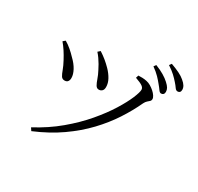

<svg xmlns="http://www.w3.org/2000/svg" viewBox="-181 -1057 1363 1320"><g transform="rotate(30 500.0 -397.0)"><path d="M813.4 -672.7Q798.1 -692.1 776.5 -714.6Q754.9 -737 721.8 -760.6L734.6 -778.1Q773.8 -762.8 802.3 -745.7Q830.7 -728.7 849.4 -711.2Q868.3 -694.2 876.2 -680.3Q884.1 -666.5 884.1 -650.9Q884.1 -638.6 877.6 -631.6Q871.1 -624.7 860 -624.7Q849.4 -624.7 839.3 -639.4Q829.2 -654.1 813.4 -672.7ZM902.7 -741Q886 -760.4 865.5 -779.5Q845.1 -798.7 810.2 -821.6L822.7 -838.9Q861.4 -825 890.3 -810.9Q919.2 -796.7 936.4 -781.5Q957 -764.6 965.7 -749.8Q974.4 -735.1 974.4 -719.5Q974.4 -707 968.3 -700.4Q962.3 -693.7 951.4 -693.7Q938.5 -693.7 928.8 -708.3Q919.1 -722.8 902.7 -741ZM337.8 -654.7 355.4 -670.5Q384.2 -652 407 -633.1Q429.9 -614.2 451.8 -591.9Q478.3 -564.7 494.8 -534.7Q511.4 -504.7 511.4 -473.9Q511.4 -453.5 501.2 -443.6Q491.1 -433.7 475.9 -433.7Q459.5 -433.7 450.1 -449.8Q440.6 -465.9 431.6 -492.4Q422.7 -518.9 406.5 -549.4Q397.9 -567.6 387.2 -585.5Q376.6 -603.4 364.7 -620.8Q352.8 -638.1 337.8 -654.7ZM94 -597.1 111.5 -612.1Q136.8 -597.8 161.3 -576.6Q185.9 -555.4 202.3 -537.5Q238.4 -503.4 256.1 -469.9Q273.8 -436.5 273.8 -410.4Q274.6 -393.8 266.7 -382Q258.9 -370.2 240.6 -370.2Q222.5 -370.2 213 -385Q203.6 -399.9 194 -426.9Q184.3 -453.8 165.2 -489.3Q148.8 -520.2 131.2 -547.2Q113.6 -574.1 94 -597.1ZM217.3 45.2 202.6 23.2Q309.4 -33.4 394.6 -104.9Q479.9 -176.3 543.1 -250.9Q606.3 -325.4 648.1 -392.7Q689.9 -460 710.6 -509.6Q731.3 -559.3 731.3 -579.7Q731.3 -594.7 715.3 -606.4Q699.2 -618 657.2 -632.6L663.9 -653.9Q677.4 -654.6 695.3 -654.2Q713.3 -653.7 730.5 -649.8Q747.3 -646.6 764.3 -636.6Q781.4 -626.5 796 -613.6Q810.6 -600.7 819.7 -586.8Q828.8 -573 828.8 -562.3Q828.8 -550.4 821.4 -543.6Q814.1 -536.7 804.6 -528.7Q795.2 -520.6 787.2 -504.6Q751.7 -427.9 701.7 -351.4Q651.7 -274.9 583.2 -202.6Q514.7 -130.4 424.5 -67.2Q334.3 -4 217.3 45.2Z"/></g></svg>

Font: Source Han Serif JP VF
Style: Regular
Weight: 250
Designer: Ryoko NISHIZUKA 西塚涼子 (kana & ideographs); Frank Grießhammer (Latin, Greek & Cyrillic); Wenlong ZHANG 张文龙 (bopomofo); San
Foundry: Adobe
Version: Version 2.001;hotconv 1.1.0;makeotfexe 2.6.0